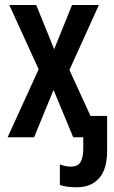

<svg xmlns="http://www.w3.org/2000/svg" viewBox="-20 -562 467 786"><path d="M294.9 204.6Q251 204.6 225.1 195.3V111.3Q249.5 120.1 269 120.1Q299.8 120.1 310.3 100.3Q320.8 80.6 320.8 49.3V0H279.8L199.2 -193.8L119.6 0H11.2L138.2 -278.3L18.1 -541.5H128.4L201.7 -360.4L274.9 -541.5H384.8L264.2 -275.4L350.6 -87.4H418.5V55.2Q418.5 131.3 385.3 168Q352.1 204.6 294.9 204.6Z"/></svg>

Font: Open Sans Condensed SemiBold
Style: Regular
Weight: 600
Width: 3
Designer: Monotype Design Team
Foundry: Monotype Imaging Inc.
Version: Version 3.000; ttfautohint (v1.8.4)